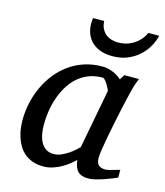

<svg xmlns="http://www.w3.org/2000/svg" viewBox="-107 -776 745 869"><g transform="rotate(15 265.5 -341.5)"><path d="M371.1 -392.1Q371.6 -394.5 367.4 -403.3Q363.3 -412.1 357.4 -421.6Q351.6 -431.2 345 -438.5Q338.4 -445.8 334 -445.8Q295.9 -445.8 265.9 -433.3Q235.8 -420.9 213.4 -399.7Q190.9 -378.4 175 -350.6Q159.2 -322.8 149.4 -292.5Q139.6 -262.2 135.3 -231.4Q130.9 -200.7 130.9 -172.9Q130.9 -151.9 134.3 -130.9Q137.7 -109.9 146.2 -92.8Q154.8 -75.7 169.7 -64.9Q184.6 -54.2 208 -54.2Q225.6 -54.2 243.2 -62Q260.7 -69.8 275.9 -80.1Q291 -90.3 302.2 -100.6Q313.5 -110.8 318.8 -116.2ZM518.1 -26.9Q512.2 -24.4 496.6 -17.8Q481 -11.2 461.7 -4.6Q442.4 2 422.6 7.1Q402.8 12.2 388.2 12.2Q370.1 12.2 357.7 7.8Q345.2 3.4 337.2 -5.4Q329.1 -14.2 324.7 -26.9Q320.3 -39.6 318.8 -56.2Q307.6 -45.4 292.5 -33.4Q277.3 -21.5 259 -11.2Q240.7 -1 220 5.6Q199.2 12.2 176.8 12.2Q147.5 12.2 125.2 3.9Q103 -4.4 86.9 -18.3Q70.8 -32.2 60.3 -50.5Q49.8 -68.8 43.5 -88.6Q37.1 -108.4 34.7 -128.7Q32.2 -148.9 32.2 -167Q32.2 -205.6 40.5 -244.9Q48.8 -284.2 65.2 -320.6Q81.5 -356.9 106 -388.7Q130.4 -420.4 162.4 -443.8Q194.3 -467.3 233.6 -480.7Q272.9 -494.1 319.8 -494.1Q333.5 -494.1 346.9 -491Q360.4 -487.8 372.1 -482.7Q383.8 -477.5 393.6 -471.2Q403.3 -464.8 410.2 -458L424.8 -481.9H493.2Q490.7 -476.1 487.8 -468Q484.9 -460 481.9 -451.7Q479 -443.4 476.8 -436Q474.6 -428.7 474.1 -424.8Q470.7 -411.6 464.4 -385Q458 -358.4 450.9 -325.2Q443.8 -292 436.3 -255.6Q428.7 -219.2 422.9 -186.8Q417 -154.3 413.1 -129.2Q409.2 -104 409.2 -92.8Q409.2 -66.4 420.4 -56.6Q431.6 -46.9 452.1 -46.9Q457 -46.9 466.6 -49.1Q476.1 -51.3 486.3 -54.2Q496.6 -57.1 505.4 -59.6Q514.2 -62 518.1 -63ZM531.2 -694.8Q525.4 -669.4 511 -643.8Q496.6 -618.2 473.9 -597.4Q451.2 -576.7 420.2 -563.7Q389.2 -550.8 349.6 -550.8Q314 -550.8 289.1 -561Q264.2 -571.3 248.8 -587.9Q233.4 -604.5 226.3 -625.5Q219.2 -646.5 219.2 -668Q219.2 -673.8 219.7 -680.7Q220.2 -687.5 221.2 -694.8H273.4Q274.4 -672.9 282.5 -658Q290.5 -643.1 302.7 -634Q314.9 -625 329.8 -621.1Q344.7 -617.2 359.4 -617.2Q374.5 -617.2 391.8 -621.1Q409.2 -625 425.5 -634.3Q441.9 -643.6 456.3 -658.4Q470.7 -673.3 480.5 -694.8Z"/></g></svg>

Font: Charis SIL Eur
Style: Italic
Weight: 400
Italic angle: -11°
Foundry: SIL International
Version: Version 5.000